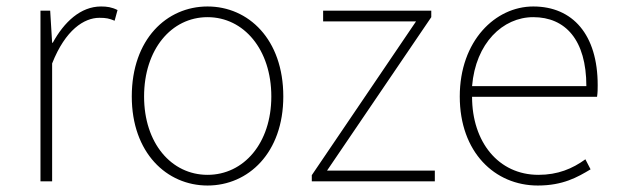

<svg xmlns="http://www.w3.org/2000/svg" viewBox="-20 -560 1908 593"><path d="M105 0H141V-364C182 -468 240 -505 287 -505C308 -505 317 -503 334 -496L343 -529C325 -538 310 -540 292 -540C229 -540 178 -492 143 -428H141L135 -527H105Z M621 13C747 13 855 -88 855 -262C855 -439 747 -540 621 -540C495 -540 387 -439 387 -262C387 -88 495 13 621 13ZM621 -20C509 -20 425 -118 425 -262C425 -407 509 -507 621 -507C733 -507 818 -407 818 -262C818 -118 733 -20 621 -20Z M943 0H1323V-33H990L1312 -507V-527H978V-494H1265L943 -19Z M1641 13C1719 13 1764 -13 1804 -37L1788 -68C1748 -39 1703 -20 1643 -20C1519 -20 1438 -122 1438 -261H1824C1826 -274 1826 -286 1826 -297C1826 -453 1749 -540 1627 -540C1510 -540 1400 -434 1400 -262C1400 -90 1508 13 1641 13ZM1438 -294C1449 -427 1533 -507 1627 -507C1726 -507 1791 -437 1791 -294Z"/></svg>

Font: Noto Sans CJK Thin
Style: Regular
Weight: 100
Designer: Ryoko NISHIZUKA (kana & ideographs); Paul D. Hunt (Latin, Greek & Cyrillic); Wenlong ZHANG (bopomofo); Sandoll Communica
Foundry: Adobe Systems Incorporated
Version: Version 1.000;PS 1;hotconv 1.0.78;makeotf.lib2.5.61930